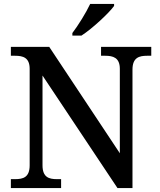

<svg xmlns="http://www.w3.org/2000/svg" viewBox="-20 -951 810 971"><path d="M346 -771H392C448 -807 532 -886 557 -921V-931H436C415 -886 375 -822 346 -784ZM35 0H289V-45H268C228 -45 195 -54 195 -115V-569L574 0H650V-599C650 -660 684 -669 724 -669H745V-714H491V-669H512C551 -669 586 -660 586 -603V-176L229 -714H35V-669H56C96 -669 130 -660 130 -603V-115C130 -54 97 -45 56 -45H35Z"/></svg>

Font: Noto Serif Thai Medium
Style: Regular
Weight: 500
Designer: Monotype Design Team
Foundry: Monotype Imaging Inc.
Version: Version 1.901;PS 001.901;hotconv 1.0.88;makeotf.lib2.5.64775